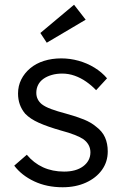

<svg xmlns="http://www.w3.org/2000/svg" viewBox="-20 -779 519 809"><path d="M40 -81 93 -127Q122 -92 161.5 -74Q201 -56 250 -56Q275 -56 295 -61.5Q315 -67 330 -78Q345 -89 353 -104Q361 -119 361 -137Q361 -170 332 -192Q319 -201 295 -210.5Q271 -220 237 -229Q181 -245 144 -261.5Q107 -278 86 -300Q71 -318 63.5 -339Q56 -360 56 -385Q56 -417 69.5 -444Q83 -471 107.5 -491.5Q132 -512 165.5 -522.5Q199 -533 238 -533Q275 -533 311 -523Q347 -513 378 -494Q409 -475 431 -449L385 -399Q366 -419 343 -435Q320 -451 294.5 -460Q269 -469 242 -469Q218 -469 197.5 -463Q177 -457 162.5 -446.5Q148 -436 140.5 -421Q133 -406 133 -388Q133 -373 139 -361Q145 -349 156 -340Q170 -329 195.5 -319.5Q221 -310 259 -300Q303 -288 333.5 -275.5Q364 -263 384 -246Q411 -226 422.5 -200Q434 -174 434 -141Q434 -97 409.5 -63Q385 -29 342 -9.5Q299 10 244 10Q177 10 124 -15Q71 -40 40 -81ZM177 -599 150 -640 292 -759 341 -696Z"/></svg>

Font: Mach Light
Style: Regular
Weight: 300
Version: Version 1.002